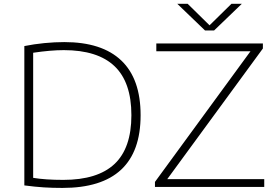

<svg xmlns="http://www.w3.org/2000/svg" viewBox="-20 -964 1418 990"><path d="M105.5 -8V-726.5Q155 -736.5 208.8 -741.8Q262.5 -747 311.5 -747Q505.5 -747 605.2 -652.2Q705 -557.5 705 -370Q705 5 302 5Q250 5 206.2 2.2Q162.5 -0.5 105.5 -8ZM657.5 -370Q657.5 -540 570.5 -622.8Q483.5 -705.5 309 -705.5Q241.5 -705.5 151 -692V-47Q214 -36.5 306.5 -36.5Q483 -36.5 570.2 -118.2Q657.5 -200 657.5 -370ZM842.5 -40.5H1342.5V0H779V-26L1271.5 -699.5H786V-740H1335.5V-714ZM1173.5 -944.5H1227L1084 -807H1037L894 -944.5H947.5L1060.5 -833.5Z"/></svg>

Font: Encode Sans Expanded ExtraLight
Style: Regular
Weight: 275
Width: 7
Designer: Multiple Designers
Foundry: Impallari Type
Version: Version 2.000